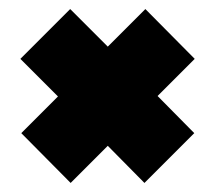

<svg xmlns="http://www.w3.org/2000/svg" viewBox="-20 -521 479 424"><path d="M299 -117 409 -227 328 -309 410 -391 301 -501 218 -418 135 -501 25 -391 108 -308 27 -227 136 -117 218 -199Z"/></svg>

Font: Vanilla Cream Black
Style: Regular
Weight: 900
Designer: Jeremy Tribby, Jinavaṁso
Foundry: Tribby Type
Version: Version 1.422;Glyphs 3.1.2 (3151)